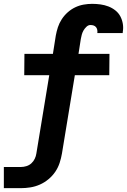

<svg xmlns="http://www.w3.org/2000/svg" viewBox="-33 -763 660 998"><path d="M-13 215V105H76Q90 105 104.5 100.5Q119 96 130 86Q141 76 147.5 62.5Q154 49 156 35L223 -372H93L94 -483H242L257 -578Q261 -600 268 -621.5Q275 -643 288 -663Q301 -683 319 -699Q337 -715 358 -725Q379 -735 401.5 -739Q424 -743 446 -743Q468 -743 489.5 -740Q511 -737 530.5 -729.5Q550 -722 566.5 -709Q583 -696 592.5 -678Q602 -660 605.5 -639Q609 -618 605 -596V-591H473V-592Q474 -600 472.5 -608Q471 -616 466 -622Q461 -628 453.5 -630.5Q446 -633 437 -633Q426 -633 416.5 -624Q407 -615 401 -604.5Q395 -594 392 -582.5Q389 -571 387 -560L375 -483H536L535 -372H356L289 35Q285 59 277 83.5Q269 108 254.5 129.5Q240 151 219 168.5Q198 186 174 196.5Q150 207 125 211Q100 215 76 215Z"/></svg>

Font: Iosevka XBd Ex Obl
Style: Regular
Weight: 800
Width: 7
Italic angle: -9°
Monospace: yes
Designer: Belleve Invis
Foundry: Belleve Invis
Version: Version 32.5.0; ttfautohint (v1.8.4)